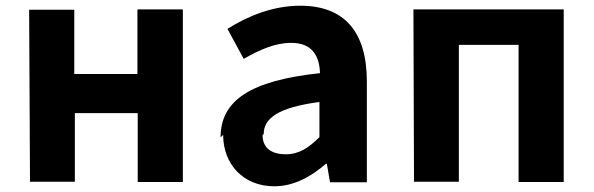

<svg xmlns="http://www.w3.org/2000/svg" viewBox="-20 -596 2080 672"><path d="M85 40H242V-200H462V41H620V-563H461V-337H240V-562H82Z M761 -124C761 -21 832 56 940 56C1009 56 1069 22 1121 -23H1124L1135 42H1264V-311C1264 -485 1185 -576 1031 -576C935 -576 848 -540 776 -495L833 -390C889 -422 943 -446 999 -446C1073 -446 1098 -400 1100 -340C857 -314 752 -245 752 -115ZM903 -127C903 -181 952 -220 1098 -239V-116C1060 -78 1026 -56 980 -56C933 -56 899 -76 899 -123Z M1429 40H1586V-439H1795V41H1953V-563H1427Z"/></svg>

Font: GenEiGothic-pro-Regular
Style: Bold
Weight: 700
Designer: Ryoko NISHIZUKA (kana & ideographs); Paul D. Hunt (Latin, Greek & Cyrillic); Wenlong ZHANG (bopomofo); Sandoll Communica
Foundry: Adobe Systems Incorporated; o_tamon
Version: Version 1.000.140830